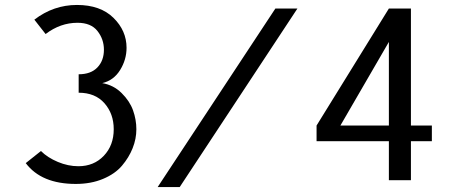

<svg xmlns="http://www.w3.org/2000/svg" viewBox="-20 -735 1856 783"><path d="M85 -69.8 147 -119.1Q173.8 -92.3 215.8 -74.7Q257.8 -57.1 299.8 -57.1Q362.8 -57.1 403.3 -99.6Q443.8 -142.1 443.8 -208Q443.8 -271 406 -314Q368.2 -356.9 300.8 -356.9V-432.1Q350.6 -432.1 377.2 -460Q403.8 -487.8 403.8 -532.2Q403.8 -575.2 377.4 -608.6Q351.1 -642.1 295.9 -642.1Q226.1 -642.1 166 -596.2L120.1 -654.8Q198.2 -714.8 293.9 -714.8Q389.2 -714.8 442.6 -662.4Q496.1 -609.9 496.1 -540Q496.1 -492.2 470 -449.7Q443.8 -407.2 397 -396Q442.9 -388.2 475.8 -355.7Q508.8 -323.2 522.5 -285.2Q536.1 -247.1 536.1 -208Q536.1 -168.9 521 -130.9Q505.9 -92.8 477.5 -59.3Q449.2 -25.9 400.1 -5.4Q351.1 15.1 289.1 15.1Q148.9 15.1 85 -69.8ZM623 27.8 1103 -700.2H1192.9L712.9 27.8ZM1271 -159.2V-223.1L1565.9 -700.2H1655.8V-223.1H1741.2V-159.2H1655.8V0H1565.9V-159.2ZM1368.2 -223.1H1565.9V-564Z"/></svg>

Font: Carme
Style: Regular
Weight: 400
Version: 1.000